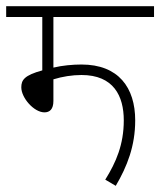

<svg xmlns="http://www.w3.org/2000/svg" viewBox="-20 -642 519 622"><path d="M153 -587H479V-622H0V-587H117V-414C59 -398 49 -383 49 -359C49 -325 90 -278 124 -278C141 -278 153 -288 153 -315V-385C182 -394 214 -399 244 -399C348 -399 381 -331 381 -252C381 -174 356 -116 321 -60L355 -40C392 -103 418 -169 418 -252C418 -358 364 -433 244 -433C216 -433 182 -430 153 -423Z"/></svg>

Font: Noto Sans SemiCondensed ExtraLight
Style: Italic
Weight: 200
Width: 4
Italic angle: -12°
Designer: Monotype Design Team
Foundry: Monotype Imaging Inc.
Version: Version 2.013